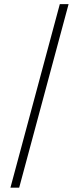

<svg xmlns="http://www.w3.org/2000/svg" viewBox="-20 -781 374 911"><path d="M305.4 -761.4 71 109.4H29.5L263.8 -761.4Z"/></svg>

Font: Inter Extra Light BETA
Style: Regular
Weight: 200
Designer: Rasmus Andersson
Foundry: rsms
Version: Version 3.011;git-f93a4a705